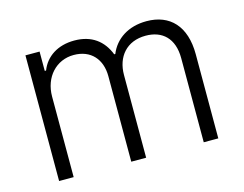

<svg xmlns="http://www.w3.org/2000/svg" viewBox="-81 -679 1021 805"><g transform="rotate(-15 429.0 -276.5)"><path d="M83.5 0H146.7V-349.4C146.7 -434.3 203.1 -494.7 278.8 -494.7C353.3 -494.7 396.7 -445 396.7 -371.1V0H461.3V-359C461.3 -437.5 508.2 -494.7 591.3 -494.7C663.4 -494.7 711.3 -451.3 711.3 -365.4V0H774.5V-365.4C774.5 -487.6 711.6 -552.6 610.4 -552.6C530.9 -552.6 473.4 -513.8 448.9 -453.5H444.2C420.1 -515.3 372.2 -552.6 296.9 -552.6C225.5 -552.6 172.2 -518.1 150.6 -461.6H144.9V-545.5H83.5Z"/></g></svg>

Font: Karasuma Gothic
Style: Light
Weight: 300
Designer: Rasmus Andersson / Ryoko Nishizuka
Foundry: rsms
Version: Version 1.00